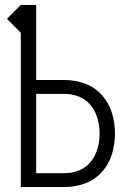

<svg xmlns="http://www.w3.org/2000/svg" viewBox="-20 -755 540 775"><path d="M64 0V-623L8 -679L64 -735H126V-432H241Q283 -432 323 -417.5Q363 -403 391.5 -371Q420 -339 432 -298.5Q444 -258 444 -216Q444 -174 432 -133.5Q420 -93 391.5 -61Q363 -29 323 -14.5Q283 0 241 0ZM126 -56H241Q272 -56 300 -67.5Q328 -79 347 -103Q366 -127 374 -156.5Q382 -186 382 -216Q382 -246 374 -275.5Q366 -305 347 -329Q328 -353 300 -364.5Q272 -376 241 -376H126Z"/></svg>

Font: Iosevka SS01 Light
Style: Regular
Weight: 300
Monospace: yes
Designer: Belleve Invis
Foundry: Belleve Invis
Version: 2.3.3; ttfautohint (v1.8.3)